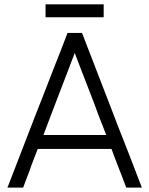

<svg xmlns="http://www.w3.org/2000/svg" viewBox="-20 -859 690 887"><path d="M459 -831.1Q459 -829.1 459 -828.1Q459 -826.2 459 -825.2Q459 -821.3 459 -817.4Q459 -814.5 459 -810.5Q459 -807.6 459 -803.7Q459 -800.8 459 -796.9Q459 -793 459 -788.1Q459 -784.2 459 -779.3Q457 -779.3 455.1 -779.3Q453.1 -779.3 451.2 -779.3Q422.9 -779.3 393.6 -779.3Q365.2 -779.3 335.9 -779.3Q316.4 -779.3 296.9 -779.3Q277.3 -779.3 257.8 -779.3Q241.2 -779.3 224.6 -779.3Q207 -779.3 190.4 -779.3Q190.4 -781.2 190.4 -783.2Q190.4 -785.2 190.4 -787.1Q190.4 -792 190.4 -796.9Q190.4 -801.8 190.4 -806.6Q190.4 -810.5 190.4 -813.5Q190.4 -817.4 190.4 -820.3Q190.4 -825.2 190.4 -830.1Q190.4 -834 190.4 -838.9Q192.4 -838.9 194.3 -838.9Q196.3 -838.9 198.2 -838.9Q227.5 -838.9 255.9 -838.9Q284.2 -838.9 313.5 -838.9Q333 -838.9 352.5 -838.9Q373 -838.9 392.6 -838.9Q409.2 -838.9 425.8 -838.9Q442.4 -838.9 459 -838.9Q459 -836.9 459 -835Q459 -833 459 -831.1ZM154.3 -170.9Q147.5 -151.4 139.6 -132.8Q132.8 -113.3 125 -94.7Q120.1 -80.1 115.2 -66.4Q109.4 -52.7 104.5 -39.1Q99.6 -27.3 95.7 -15.6Q90.8 -3.9 86.9 7.8Q85 7.8 84 7.8Q83 7.8 81.1 7.8Q75.2 7.8 68.4 7.8Q62.5 7.8 55.7 7.8Q51.8 7.8 46.9 7.8Q43 7.8 38.1 7.8Q33.2 7.8 27.3 7.8Q21.5 7.8 15.6 7.8Q15.6 6.8 14.6 5.9Q16.6 2.9 18.6 -2.9Q48.8 -82 80.1 -162.1Q111.3 -241.2 141.6 -321.3Q163.1 -376 184.6 -430.7Q206.1 -484.4 226.6 -539.1Q243.2 -581.1 259.8 -623Q276.4 -665 292 -707Q293.9 -707 294.9 -707Q295.9 -707 296.9 -707Q303.7 -707 310.5 -707Q316.4 -707 323.2 -707Q327.1 -707 332 -707Q335.9 -707 339.8 -707Q344.7 -707 349.6 -707Q353.5 -707 358.4 -707Q359.4 -706.1 359.4 -705.1Q360.4 -704.1 360.4 -703.1Q391.6 -623 421.9 -543.9Q453.1 -463.9 483.4 -384.8Q504.9 -330.1 525.4 -275.4Q546.9 -220.7 568.4 -166Q585 -123 601.6 -80.1Q618.2 -37.1 634.8 5.9Q634.8 6.8 633.8 7.8Q630.9 7.8 624 7.8Q618.2 7.8 611.3 7.8Q605.5 7.8 598.6 7.8Q594.7 7.8 589.8 7.8Q585.9 7.8 581.1 7.8Q577.1 7.8 572.3 7.8Q567.4 7.8 563.5 7.8Q562.5 5.9 562.5 4.9Q561.5 3.9 561.5 2.9Q558.6 -3.9 556.6 -9.8Q553.7 -16.6 551.8 -22.5Q545.9 -37.1 541 -50.8Q536.1 -64.5 530.3 -78.1Q525.4 -91.8 519.5 -106.4Q514.6 -120.1 508.8 -133.8Q505.9 -142.6 502 -152.3Q499 -161.1 495.1 -170.9Q457 -170.9 418 -170.9Q378.9 -170.9 340.8 -170.9Q313.5 -170.9 286.1 -170.9Q258.8 -170.9 231.4 -170.9Q221.7 -170.9 212.9 -170.9Q204.1 -170.9 194.3 -170.9Q184.6 -170.9 174.8 -170.9Q165 -170.9 154.3 -170.9ZM470.7 -235.4Q461.9 -256.8 454.1 -278.3Q446.3 -298.8 437.5 -320.3Q425.8 -351.6 414.1 -383.8Q401.4 -415 389.6 -447.3Q373 -489.3 357.4 -530.3Q341.8 -572.3 325.2 -614.3Q318.4 -594.7 310.5 -576.2Q303.7 -556.6 295.9 -537.1Q284.2 -505.9 271.5 -473.6Q259.8 -442.4 247.1 -410.2Q230.5 -366.2 213.9 -323.2Q197.3 -279.3 180.7 -235.4Q195.3 -235.4 210.9 -235.4Q226.6 -235.4 242.2 -235.4Q266.6 -235.4 291 -235.4Q315.4 -235.4 339.8 -235.4Q364.3 -235.4 387.7 -235.4Q412.1 -235.4 436.5 -235.4Q445.3 -235.4 455.1 -235.4Q463.9 -235.4 470.7 -235.4Z"/></svg>

Font: LeFont
Style: Light
Weight: 300
Designer: Leryon MEDIA
Version: Version 1.0